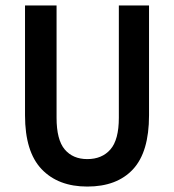

<svg xmlns="http://www.w3.org/2000/svg" viewBox="-20 -674 640 706"><path d="M301 12Q194 12 133 -52Q72 -116 72 -250V-654H188V-241Q188 -160 218 -124.5Q248 -89 301 -89Q355 -89 386 -124.5Q417 -160 417 -241V-654H528V-250Q528 -115 469 -51.5Q410 12 301 12Z"/></svg>

Font: Source Code Pro Semibold
Style: Regular
Weight: 600
Monospace: yes
Designer: Paul D. Hunt, Teo Tuominen
Foundry: Adobe Systems Incorporated
Version: Version 2.030;PS 1.000;hotconv 16.6.51;makeotf.lib2.5.65220